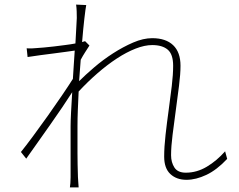

<svg xmlns="http://www.w3.org/2000/svg" viewBox="-20 -794 1040 835"><path d="M968 -103Q923 -55 877.5 -33.5Q832 -12 791 -12Q748 -12 721 -37Q694 -62 694 -113Q694 -155 700 -208Q706 -261 713.5 -315Q721 -369 727 -419.5Q733 -470 733 -508Q733 -558 709.5 -578Q686 -598 642 -598Q609 -598 569.5 -582.5Q530 -567 488 -539.5Q446 -512 403.5 -475Q361 -438 322 -396Q320 -354 318.5 -316Q317 -278 317 -245Q317 -207 317 -180Q317 -153 317 -128.5Q317 -104 317.5 -79.5Q318 -55 319 -24Q320 -11 320.5 -0.5Q321 10 322 21H284Q285 16 286 2.5Q287 -11 287 -23V-245Q287 -266 289 -305.5Q291 -345 294 -393Q275 -363 250.5 -327Q226 -291 199 -252.5Q172 -214 145 -176Q118 -138 94 -104L71 -133Q92 -159 123.5 -201.5Q155 -244 188 -290.5Q221 -337 250.5 -380.5Q280 -424 297 -451Q299 -483 301 -514Q303 -545 305 -574Q290 -572 265.5 -568.5Q241 -565 213 -561.5Q185 -558 155 -554Q125 -550 100 -546L96 -584Q108 -583 119 -583.5Q130 -584 140 -585Q152 -586 172 -587.5Q192 -589 215 -592Q238 -595 262.5 -598Q287 -601 308 -605Q310 -648 312 -678Q314 -708 314 -716Q314 -729 313.5 -744.5Q313 -760 311 -774L355 -772Q352 -757 347 -714Q342 -671 337 -611Q342 -613 350 -615L369 -596Q360 -582 350 -566.5Q340 -551 331 -534Q329 -511 327.5 -487.5Q326 -464 324 -441Q351 -468 389.5 -501Q428 -534 471.5 -562Q515 -590 559 -609Q603 -628 642 -628Q701 -628 733 -597.5Q765 -567 765 -508Q765 -472 758.5 -420.5Q752 -369 744.5 -314Q737 -259 730.5 -207.5Q724 -156 724 -119Q724 -88 738.5 -65.5Q753 -43 788 -43Q836 -43 879.5 -69Q923 -95 959 -136Z"/></svg>

Font: SpoqaHanSansJP-Thin
Style: Regular
Weight: 250
Designer: [Source Han Sans]
Ryoko NISHIZUKA  (kana & ideographs); Paul D. Hunt (Latin, Greek & Cyrillic); Wenlong ZHANG  (bopomofo
Foundry: Spoqa (http://bi.spoqa.com)
Version: Version 1.002.20150607